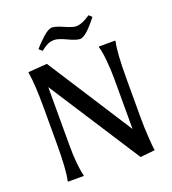

<svg xmlns="http://www.w3.org/2000/svg" viewBox="-160 -1024 1035 1154"><g transform="rotate(-20 357.0 -447.0)"><path d="M180 0H79V-7Q94 -73 94 -239V-463Q94 -617 81 -693V-700L202 -709L552 -165V-490Q552 -543 546 -605.5Q540 -668 531 -693V-700H636V-693Q621 -627 621 -461V-210Q621 -150 625.5 -81.5Q630 -13 634 0L540 10L162 -575V-210Q162 -77 180 -7ZM442 -781Q418 -781 367.5 -805Q317 -829 292.5 -829Q268 -829 250 -820.5Q232 -812 205 -791L185 -809Q209 -839 245.5 -871.5Q282 -904 304.5 -904Q327 -904 375.5 -882.5Q424 -861 445 -861Q484 -861 537 -898L556 -881Q479 -781 442 -781Z"/></g></svg>

Font: Asul
Style: Regular
Weight: 400
Designer: Mariela Monsalve
Foundry: Mariela Monsalve
Version: Version 1.002